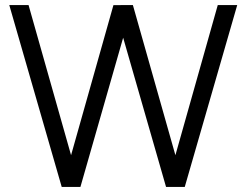

<svg xmlns="http://www.w3.org/2000/svg" viewBox="-20 -740 976 760"><path d="M298.3 0H224.3L16.7 -720H93L261.3 -125.7L429 -719.7L506 -720L674.3 -125.7L842 -720H919L711.3 0H637.3L467.5 -590.7Z"/></svg>

Font: Manrope Variable Light
Style: Regular
Weight: 200
Designer: Mikhail Sharanda
Foundry: Mikhail Sharanda
Version: Version 4.505